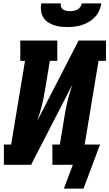

<svg xmlns="http://www.w3.org/2000/svg" viewBox="-20 -975 647 1136"><path d="M379 -815Q358 -815 336.5 -817.5Q315 -820 296 -827Q277 -834 261 -845.5Q245 -857 235 -874.5Q225 -892 222.5 -913Q220 -934 224 -955H340Q338 -944 341.5 -934Q345 -924 353.5 -918.5Q362 -913 373 -911Q384 -909 394 -909Q405 -909 416.5 -911Q428 -913 438 -918.5Q448 -924 455 -934Q462 -944 464 -955H580Q576 -933 567 -912.5Q558 -892 542.5 -875Q527 -858 506.5 -846Q486 -834 464.5 -827Q443 -820 421.5 -817.5Q400 -815 379 -815ZM358 141 411 0H290V-120H334L363 -294Q370 -340 381.5 -385.5Q393 -431 409 -476L164 0H3V-120H46L128 -615H100V-735H319V-615H275L246 -441Q239 -395 227.5 -349.5Q216 -304 200 -259L445 -735H607V-615H563L481 -120H572L474 141Z"/></svg>

Font: Iosevka Curly Slab HvEx
Style: Italic
Weight: 900
Width: 7
Italic angle: -9°
Monospace: yes
Designer: Belleve Invis
Foundry: Belleve Invis
Version: Version 11.1.0; ttfautohint (v1.8.3)